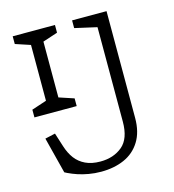

<svg xmlns="http://www.w3.org/2000/svg" viewBox="-110 -822 840 926"><g transform="rotate(-15 310.0 -359.0)"><path d="M38 -363.5 124 -392 112.5 -365V-690L124 -663L38 -691.5V-730H249V-691.5L163 -663L174.5 -695V-360L163 -392L249 -363.5V-325H38ZM121 -25.5Q119 -27 108.5 -32L62.5 -212.5L113.5 -224L135.5 -155Q147 -118.5 166.5 -92.5Q186 -66.5 216.8 -51.8Q247.5 -37 291 -37Q357 -37 400.8 -73.5Q444.5 -110 444.5 -195V-695L460.5 -663L334.5 -691.5V-730H506.5V-197Q506.5 -126.5 477.2 -79.8Q448 -33 397.5 -10.8Q347 11.5 282 11.5Q249.5 11.5 220.2 6.2Q191 1 167 -7Q143 -15 121 -25.5Z"/></g></svg>

Font: Monaspace Xenon Var
Style: Regular
Weight: 400
Designer: Riley Cran and the Lettermatic Team
Version: Version 1.000 (Monaspace Xenon Var)